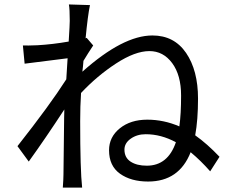

<svg xmlns="http://www.w3.org/2000/svg" viewBox="-20 -811 1040 864"><path d="M640.6 -65.4Q735.4 -65.4 771.5 -170.9Q705.1 -207 635.7 -207Q596.7 -207 568.4 -187Q540 -167 540 -137.7Q540 -101.6 567.9 -83.5Q595.7 -65.4 640.6 -65.4ZM340.8 -265.6Q340.8 -45.9 349.6 33.2H262.7Q265.6 -7.8 265.6 -26.4Q267.6 -238.3 268.6 -280.3Q268.6 -284.2 269 -297.4Q269.5 -310.5 269.5 -318.4Q184.6 -188.5 109.4 -84L58.6 -153.3Q204.1 -337.9 278.3 -454.1Q280.3 -486.3 284.2 -548.8Q276.4 -547.9 90.8 -524.4L83 -606.4Q102.5 -605.5 148.4 -607.4Q216.8 -611.3 289.1 -624Q293.9 -700.2 293.9 -716.8Q293.9 -770.5 290 -791L384.8 -788.1Q375 -741.2 365.2 -638.7L370.1 -640.6L399.4 -606.4Q376 -571.3 355.5 -537.1Q355.5 -529.3 353.5 -513.2Q351.6 -497.1 350.6 -488.3Q533.2 -651.4 666 -651.4Q763.7 -651.4 817.4 -572.8Q871.1 -494.1 871.1 -367.2Q871.1 -271.5 858.4 -202.1Q912.1 -164.1 967.8 -105.5L925.8 -40Q883.8 -87.9 837.9 -126Q786.1 5.9 646.5 5.9Q569.3 5.9 520 -29.3Q470.7 -64.5 470.7 -134.8Q470.7 -194.3 519 -233.4Q567.4 -272.5 642.6 -272.5Q716.8 -272.5 787.1 -242.2Q794.9 -297.9 794.9 -380.9Q794.9 -472.7 754.9 -526.9Q714.8 -581.1 652.3 -581.1Q587.9 -581.1 502.4 -525.4Q417 -469.7 344.7 -392.6Q340.8 -333 340.8 -265.6Z"/></svg>

Font: GenYoGothic TW TTF Regular
Style: Regular
Weight: 400
Version: Version 1.300